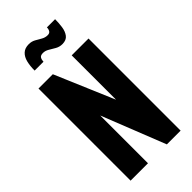

<svg xmlns="http://www.w3.org/2000/svg" viewBox="-317 -1121 1194 1194"><g transform="rotate(-45 280.5 -524.0)"><path d="M60 0V-810H186L352 -420V-810H500V0H379L213 -420V0ZM361 -900Q336 -900 315 -912Q294 -924 275 -935.5Q256 -947 236 -947Q214 -947 207 -934.5Q200 -922 200 -906H122Q122 -947 130 -979Q138 -1011 158 -1029.5Q178 -1048 212 -1048Q237 -1048 256.5 -1037Q276 -1026 295 -1015Q314 -1004 335 -1004Q352 -1004 359 -1015Q366 -1026 366 -1042H438Q438 -1010 433.5 -977Q429 -944 412.5 -922Q396 -900 361 -900Z"/></g></svg>

Font: Oswald
Style: Bold
Weight: 700
Designer: Vernon Adams
Foundry: Vernon Adams
Version: Version 4.103;gftools[0.9.33.dev8+g029e19f]